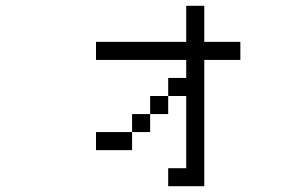

<svg xmlns="http://www.w3.org/2000/svg" viewBox="-20 -520 1040 665"><path d="M812.5 -312.5V-375H687.5Q687.5 -375 687.5 -500H625Q625 -500 625 -375H312.5V-312.5H625V-250H562.5V-187.5H500V-125H437.5V-62.5H312.5V0H437.5V-62.5H500V-125H562.5V-187.5H625Q625 -187.5 625 62.5H562.5V125H687.5V-312.5Z"/></svg>

Font: CalcUnifontExMono
Style: Regular
Weight: 500
Version: Version 15.0.06